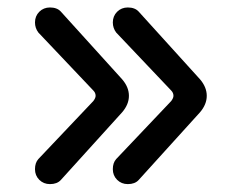

<svg xmlns="http://www.w3.org/2000/svg" viewBox="-20 -499 611 501"><path d="M71.3 -57.6Q71.3 -74.2 80.1 -84L223.6 -235.4Q229.5 -243.2 229.5 -249Q229.5 -256.8 223.6 -262.7L80.1 -414.1Q71.3 -425.8 71.3 -440.4Q71.3 -457 82.5 -468.3Q93.8 -479.5 110.4 -479.5Q128.9 -479.5 138.7 -468.8L298.8 -292Q316.4 -271.5 316.4 -249Q316.4 -226.6 298.8 -206.1L138.7 -29.3Q128.9 -18.6 110.4 -18.6Q93.8 -18.6 82.5 -29.8Q71.3 -41 71.3 -57.6ZM274.4 -57.6Q274.4 -74.2 283.2 -84L426.8 -235.4Q432.6 -243.2 432.6 -249Q432.6 -256.8 426.8 -262.7L283.2 -414.1Q274.4 -425.8 274.4 -440.4Q274.4 -457 285.6 -468.3Q296.9 -479.5 313.5 -479.5Q332 -479.5 341.8 -468.8L502 -292Q519.5 -271.5 519.5 -249Q519.5 -226.6 502 -206.1L341.8 -29.3Q332 -18.6 313.5 -18.6Q296.9 -18.6 285.6 -29.8Q274.4 -41 274.4 -57.6Z"/></svg>

Font: FakePearl
Style: Regular
Weight: 400
Version: Version 1.2